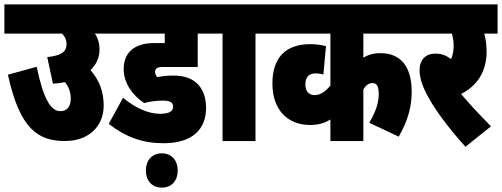

<svg xmlns="http://www.w3.org/2000/svg" viewBox="-20 -642 2285 874"><path d="M0 -622V-489H262C276 -476 283 -459 283 -442C283 -405 258 -389 195 -382L221 -261C240 -262 259 -265 276 -268C295 -244 302 -219 302 -193C302 -158 286 -136 255 -136C212 -136 178 -189 147 -338L16 -302C70 -55 153 0 276 0C383 0 452 -66 452 -162C452 -225 432 -277 392 -323C418 -348 433 -379 433 -416C433 -444 426 -468 412 -489H484V-622Z M720 -184C756 -184 768 -175 768 -156C768 -137 753 -124 708 -124C654 -124 594 -152 540 -197L475 -78C554 -17 630 10 724 10C859 10 918 -56 918 -151C918 -236 873 -298 771 -298C741 -298 723 -296 696 -291C690 -297 686 -306 686 -315C686 -329 695 -337 719 -337H880V-489H949V-622H462V-489H730V-446H682C587 -446 543 -399 543 -327C543 -260 588 -205 636 -173C668 -181 694 -184 720 -184ZM644 134C644 180 671 212 717 212C762 212 789 180 789 134C789 89 762 56 717 56C671 56 644 89 644 134Z M1143 -489H1209V-622H939V-489H993V0H1143Z M1881 -489V-622H1197V-489H1484V-253C1466 -229 1440 -209 1412 -209C1387 -209 1370 -226 1370 -257C1370 -291 1387 -308 1417 -308C1429 -308 1442 -306 1452 -303L1464 -432C1441 -438 1416 -441 1392 -441C1286 -441 1220 -385 1220 -262C1220 -139 1292 -73 1392 -73C1429 -73 1458 -82 1484 -98V0H1634V-235C1643 -251 1658 -264 1675 -264C1695 -264 1704 -250 1704 -213C1704 -170 1688 -130 1661 -83L1795 -20C1839 -96 1854 -160 1854 -225C1854 -334 1808 -400 1712 -400C1681 -400 1656 -393 1634 -379V-489Z M2215 -67C2164 -119 2121 -164 2079 -214C2151 -251 2195 -315 2195 -406C2195 -436 2192 -463 2184 -489H2245V-622H1869V-489H2037C2042 -472 2045 -454 2045 -434C2045 -409 2041 -390 2033 -373C2011 -390 1989 -398 1962 -398C1918 -398 1890 -371 1890 -322C1890 -283 1906 -241 1934 -192C1962 -142 2021 -59 2099 26Z"/></svg>

Font: Noto Sans Devanagari ExtraCondensed Black
Style: Regular
Weight: 900
Width: 2
Designer: Jelle Bosma - Monotype Design Team
Foundry: Monotype Imaging Inc.
Version: Version 2.004